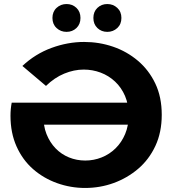

<svg xmlns="http://www.w3.org/2000/svg" viewBox="-20 -920 861 952"><path d="M402 12Q330 12 263 -12Q196 -36 144 -81.5Q92 -127 62 -194Q32 -261 32 -346Q32 -363 33.5 -379Q35 -395 38 -411H731V-302H159L196 -350Q194 -297 210.5 -255.5Q227 -214 255.5 -184.5Q284 -155 322 -139.5Q360 -124 403 -124Q445 -124 484 -139.5Q523 -155 553 -184.5Q583 -214 600.5 -255.5Q618 -297 618 -349Q618 -402 600 -444Q582 -486 550.5 -515.5Q519 -545 479 -560Q439 -575 395 -575Q347 -575 298.5 -555Q250 -535 208 -494L91 -593Q155 -653 235.5 -682.5Q316 -712 397 -712Q472 -712 540.5 -688.5Q609 -665 663.5 -619Q718 -573 750 -506Q782 -439 782 -351Q782 -264 750.5 -196.5Q719 -129 665 -83Q611 -37 543.5 -12.5Q476 12 402 12ZM512 -762Q483 -762 463 -781Q443 -800 443 -831Q443 -862 463 -881Q483 -900 512 -900Q541 -900 561.5 -881Q582 -862 582 -831Q582 -800 561.5 -781Q541 -762 512 -762ZM310 -762Q281 -762 260.5 -781Q240 -800 240 -831Q240 -862 260.5 -881Q281 -900 310 -900Q339 -900 359 -881Q379 -862 379 -831Q379 -800 359 -781Q339 -762 310 -762Z"/></svg>

Font: MOST Montserrat
Style: Bold
Weight: 700
Designer: Julieta Ulanovsky
Foundry: Julieta Ulanovsky
Version: Version 8.000;March 11, 2024;FontCreator 15.0.0.2926 64-bit